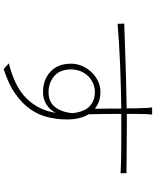

<svg xmlns="http://www.w3.org/2000/svg" viewBox="78 -893 844 1040"><g transform="rotate(90 500.0 -373.0)"><path d="M480 -214Q532 -214 560 -249.5Q588 -285 593 -345Q585 -411 554 -438Q523 -465 479 -465Q455 -465 432.5 -455.5Q410 -446 393 -429Q376 -412 366 -388Q356 -364 356 -336Q356 -276 392 -245Q428 -214 480 -214ZM645 -638Q751 -638 820 -637Q889 -636 918 -636V-604Q899 -605 874.5 -606Q850 -607 817 -607.5Q784 -608 742 -608Q700 -608 646 -608H597Q597 -560 597.5 -513Q598 -466 599 -431Q627 -385 627 -314Q627 -262 615 -211.5Q603 -161 572.5 -116.5Q542 -72 489 -34.5Q436 3 354 29L323 1Q450 -30 513.5 -95Q577 -160 591 -252Q573 -218 543.5 -201Q514 -184 480 -184Q412 -184 368.5 -224Q325 -264 325 -336Q325 -367 337.5 -396Q350 -425 371 -447Q392 -469 419.5 -482Q447 -495 477 -495Q506 -495 528.5 -487Q551 -479 569 -465Q569 -487 568.5 -526.5Q568 -566 568 -608Q511 -607 450 -605.5Q389 -604 329 -601.5Q269 -599 212.5 -595.5Q156 -592 109 -588L108 -624Q147 -625 200 -627Q253 -629 314 -631Q375 -633 440 -634.5Q505 -636 567 -637Q567 -669 566.5 -695Q566 -721 565 -736Q565 -744 564 -757Q563 -770 561 -775H601Q600 -770 599 -756.5Q598 -743 598 -736Q597 -719 597 -693.5Q597 -668 597 -638Z"/></g></svg>

Font: SpoqaHanSansJP-Thin
Style: Regular
Weight: 250
Designer: [Source Han Sans]
Ryoko NISHIZUKA  (kana & ideographs); Paul D. Hunt (Latin, Greek & Cyrillic); Wenlong ZHANG  (bopomofo
Foundry: Spoqa (http://bi.spoqa.com)
Version: Version 1.002.20150607